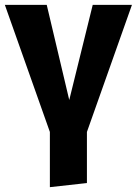

<svg xmlns="http://www.w3.org/2000/svg" viewBox="-26 -551 565 793"><path d="M357 -531 260 -138 167 -531H-6L180 -6V222L333 205V-6L519 -531Z"/></svg>

Font: Fira Sans
Style: Bold
Weight: 700
Designer: Carrois Corporate & Edenspiekermann AG
Foundry: Carrois Corporate GbR & Edenspiekermann AG
Version: Version 4.203